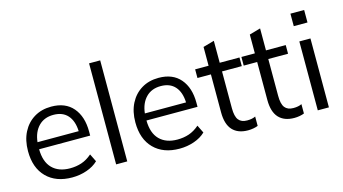

<svg xmlns="http://www.w3.org/2000/svg" viewBox="-83 -1039 2416 1351"><g transform="rotate(-15 1125.5 -363.5)"><path d="M302 9Q184 9 116 -59.5Q48 -128 48 -250Q48 -329 78 -387.5Q108 -446 161.5 -478.5Q215 -511 286 -511Q389 -511 444 -446.5Q499 -382 499 -273V-243H127Q128 -151 174.5 -104Q221 -57 304 -57Q349 -57 388 -70Q427 -83 464 -115L492 -58Q459 -26 408.5 -8.5Q358 9 302 9ZM286 -451Q219 -451 178 -409Q137 -367 129 -294H429Q426 -369 389.5 -410Q353 -451 286 -451Z M623 0V-736H704V0Z M1084 9Q966 9 898 -59.5Q830 -128 830 -250Q830 -329 860 -387.5Q890 -446 943.5 -478.5Q997 -511 1068 -511Q1171 -511 1226 -446.5Q1281 -382 1281 -273V-243H909Q910 -151 956.5 -104Q1003 -57 1086 -57Q1131 -57 1170 -70Q1209 -83 1246 -115L1274 -58Q1241 -26 1190.5 -8.5Q1140 9 1084 9ZM1068 -451Q1001 -451 960 -409Q919 -367 911 -294H1211Q1208 -369 1171.5 -410Q1135 -451 1068 -451Z M1583 9Q1509 9 1470 -33.5Q1431 -76 1431 -162V-439H1333V-502H1431V-639L1512 -662V-502H1656V-439H1512V-171Q1512 -111 1532 -85.5Q1552 -60 1594 -60Q1613 -60 1628 -63Q1643 -66 1655 -72V-4Q1641 2 1621.5 5.5Q1602 9 1583 9Z M1920 9Q1846 9 1807 -33.5Q1768 -76 1768 -162V-439H1670V-502H1768V-639L1849 -662V-502H1993V-439H1849V-171Q1849 -111 1869 -85.5Q1889 -60 1931 -60Q1950 -60 1965 -63Q1980 -66 1992 -72V-4Q1978 2 1958.5 5.5Q1939 9 1920 9Z M2082 -616V-707H2182V-616ZM2092 0V-502H2173V0Z"/></g></svg>

Font: Mulish
Style: Regular
Weight: 400
Designer: Vernon Adams
Foundry: Vernon Adams
Version: Version 3.603; ttfautohint (v1.8.3)